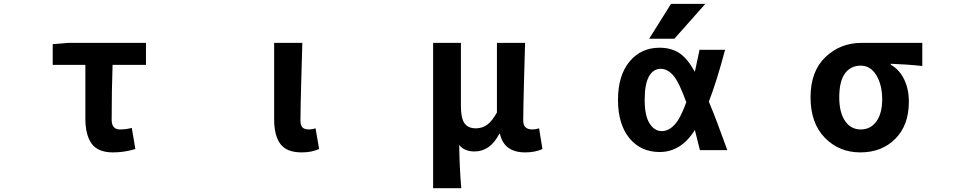

<svg xmlns="http://www.w3.org/2000/svg" viewBox="-20 -784 5040 1005"><path d="M571.3 13.7Q493.2 13.7 460 -31.7Q426.8 -77.1 426.8 -164.1V-444.3H255.9V-552.7L337.9 -559.6H744.1V-444.3H569.3Q564.5 -312.5 564.5 -157.2Q564.5 -106.4 608.4 -106.4Q637.7 -106.4 669.9 -114.3L688.5 -3.9Q630.9 13.7 571.3 13.7Z M1559.6 13.7Q1480.5 13.7 1447.8 -30.3Q1415 -74.2 1415 -159.2V-559.6H1562.5Q1561.5 -524.4 1557.1 -369.1Q1552.7 -213.9 1552.7 -152.3Q1552.7 -127 1563.5 -116.7Q1574.2 -106.4 1597.7 -106.4Q1614.3 -106.4 1631.8 -112.3L1650.4 -3.9Q1610.4 13.7 1559.6 13.7Z M2247.1 201.2V-559.6H2392.6V-228.5Q2392.6 -166 2411.1 -139.2Q2429.7 -112.3 2470.7 -112.3Q2503.9 -112.3 2529.8 -130.9Q2555.7 -149.4 2581.1 -195.3V-559.6H2728.5Q2727.5 -524.4 2723.1 -369.1Q2718.8 -213.9 2718.8 -152.3Q2718.8 -106.4 2766.6 -106.4Q2784.2 -106.4 2801.8 -112.3L2819.3 -3.9Q2780.3 13.7 2729.5 13.7Q2618.2 13.7 2596.7 -84H2593.8Q2545.9 8.8 2463.9 8.8Q2410.2 8.8 2383.8 -25.4Q2384.8 87.9 2394.5 201.2Z M3572.3 -249Q3535.2 -352.5 3504.9 -388.2Q3474.6 -423.8 3438.5 -423.8Q3399.4 -423.8 3377 -384.3Q3354.5 -344.7 3354.5 -260.7Q3354.5 -178.7 3379.9 -138.2Q3405.3 -97.7 3444.3 -97.7Q3479.5 -97.7 3510.7 -130.9Q3542 -164.1 3572.3 -249ZM3690.4 -252Q3730.5 -156.2 3787.1 2H3643.6Q3620.1 -88.9 3617.2 -103.5Q3544.9 11.7 3432.6 11.7Q3334 11.7 3274.4 -61Q3214.8 -133.8 3214.8 -261.2Q3214.8 -388.7 3274.9 -461.4Q3335 -534.2 3432.6 -534.2Q3493.2 -534.2 3535.6 -506.3Q3578.1 -478.5 3617.2 -408.2Q3631.8 -473.6 3641.6 -523.4H3775.4Q3731.4 -357.4 3690.4 -252ZM3492.2 -763.7H3671.9L3509.8 -581.1H3377.9Z M4483.4 13.7Q4372.1 13.7 4297.4 -63Q4222.7 -139.6 4222.7 -274.4Q4222.7 -411.1 4300.8 -485.4Q4378.9 -559.6 4490.2 -559.6H4807.6V-438.5Q4727.5 -447.3 4642.6 -450.2V-445.3Q4687.5 -419.9 4712.4 -369.1Q4737.3 -318.4 4737.3 -251Q4737.3 -128.9 4666.5 -57.6Q4595.7 13.7 4483.4 13.7ZM4485.4 -440.4Q4432.6 -440.4 4402.8 -399.4Q4373 -358.4 4373 -274.4Q4373 -195.3 4403.3 -150.9Q4433.6 -106.4 4485.4 -106.4Q4537.1 -106.4 4567.4 -148.4Q4597.7 -190.4 4597.7 -264.6Q4597.7 -338.9 4567.4 -389.6Q4537.1 -440.4 4485.4 -440.4Z"/></svg>

Font: Gen Shin Gothic Monospace Bold
Style: Bold
Weight: 700
Designer: [Source Han Sans]
Ryoko NISHIZUKA  (kana & ideographs); Paul D. Hunt (Latin, Greek & Cyrillic); Wenlong ZHANG  (bopomofo
Version: Version 1.002.20150607